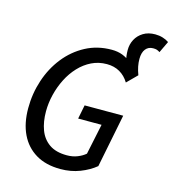

<svg xmlns="http://www.w3.org/2000/svg" viewBox="-119 -904 917 1014"><g transform="rotate(15 340.0 -396.5)"><path d="M304 12Q224 12 169 -21Q114 -54 85.5 -113.5Q57 -173 57 -255Q57 -335 81.5 -409Q106 -483 152 -541Q198 -599 262 -633Q326 -667 404 -667Q437 -667 463 -657Q489 -647 511 -628L494 -614Q489 -640 487 -655.5Q485 -671 485 -688Q485 -719 499 -745.5Q513 -772 540 -788.5Q567 -805 605 -805Q627 -805 646.5 -799Q666 -793 680 -783L650 -720Q641 -726 633.5 -728.5Q626 -731 613 -731Q587 -731 572 -712Q557 -693 557 -658Q557 -638 561 -617.5Q565 -597 574 -573L520 -519Q500 -552 469.5 -569.5Q439 -587 399 -587Q354 -587 316 -568.5Q278 -550 247.5 -517.5Q217 -485 196 -443.5Q175 -402 163.5 -355.5Q152 -309 152 -263Q152 -206 168.5 -162Q185 -118 221.5 -92.5Q258 -67 318 -67Q350 -67 376 -77.5Q402 -88 419 -103L454 -270H326L341 -346H552L494 -55Q459 -26 410 -7Q361 12 304 12Z"/></g></svg>

Font: Source Sans 3 Medium
Style: Italic
Weight: 500
Italic angle: -11°
Designer: Paul D. Hunt
Foundry: Adobe
Version: Version 3.052;hotconv 1.1.0;makeotfexe 2.6.0